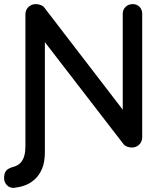

<svg xmlns="http://www.w3.org/2000/svg" viewBox="-43 -720 796 937"><path d="M24 197Q3 197 -10 183Q-23 169 -23 150Q-23 124 -12.5 112.5Q-2 101 20 95Q43 89 56.5 75Q70 61 75.5 40.5Q81 20 81 -4V-649Q81 -672 96 -686Q111 -700 132 -700Q143 -700 155.5 -695.5Q168 -691 174 -682L575 -160L556 -146V-653Q556 -673 570 -686.5Q584 -700 605 -700Q625 -700 638 -686.5Q651 -673 651 -653V-51Q651 -29 636.5 -14.5Q622 0 600 0Q590 0 578.5 -4Q567 -8 561 -15L150 -548L176 -561V22Q176 70 163 101.5Q150 133 130 152Q110 171 88.5 180.5Q67 190 49 193Q31 196 24 197Z"/></svg>

Font: Quicksand Light SemiBold
Style: Regular
Weight: 600
Version: Version 3.006